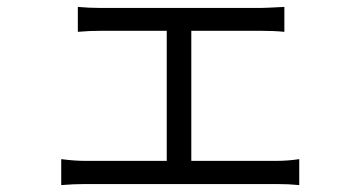

<svg xmlns="http://www.w3.org/2000/svg" viewBox="-20 -532 1040 555"><path d="M157 -72Q195 -67 226 -67H462V-443H273Q237 -443 205 -440V-512Q238 -509 272 -509H733Q745 -509 802 -512V-440Q772 -443 733 -443H533V-67H780Q812 -67 845 -72V3Q815 0 780 0H226Q193 0 157 3Z"/></svg>

Font: Source Han Sans CN Normal
Style: Regular
Weight: 350
Designer: Ryoko NISHIZUKA 西塚涼子 (kana, bopomofo & ideographs); Paul D. Hunt (Latin, Greek & Cyrillic); Sandoll Communications 산돌커뮤니
Foundry: Adobe
Version: Version 2.004;hotconv 1.0.118;makeotfexe 2.5.65603